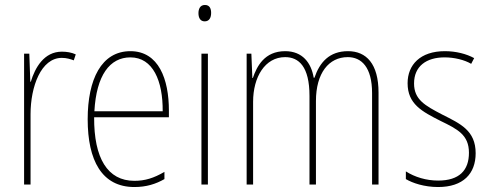

<svg xmlns="http://www.w3.org/2000/svg" viewBox="-20 -743 1973 773"><path d="M229 -535C157 -535 121 -470 104 -414H102L98 -527H77V0H103V-283C103 -394 145 -510 229 -510C248 -510 264 -505 277 -500L285 -524C268 -532 248 -535 229 -535Z M505 -537C388 -537 333 -423 333 -263C333 -97 390 10 521 10C569 10 607 -2 642 -22V-51C599 -26 564 -15 521 -15C413 -15 358 -106 359 -271H660V-298C660 -424 619 -537 505 -537ZM505 -512C596 -512 636 -417 635 -295H360C368 -440 422 -512 505 -512Z M805 -723C785 -723 779 -706 779 -690C779 -672 786 -657 804 -657C822 -657 830 -671 830 -691C830 -707 825 -723 805 -723ZM817 -527H791V0H817Z M1381 -537C1306 -537 1267 -492 1246 -430H1243C1233 -490 1198 -537 1128 -537C1045 -537 1014 -476 998 -429H996L992 -527H973V0H999V-333C999 -433 1047 -513 1128 -513C1183 -513 1226 -475 1226 -357V0H1252V-336C1252 -449 1304 -513 1380 -513C1435 -513 1478 -473 1478 -368V0H1504V-370C1504 -486 1455 -537 1381 -537Z M1895 -126C1895 -218 1833 -245 1760 -282C1691 -318 1647 -342 1647 -407C1647 -476 1696 -512 1770 -512C1809 -512 1850 -502 1877 -486L1889 -509C1858 -526 1816 -537 1771 -537C1672 -537 1621 -482 1621 -408C1621 -324 1679 -294 1754 -256C1822 -223 1868 -200 1868 -128C1868 -57 1829 -16 1744 -16C1696 -16 1650 -30 1614 -53V-22C1641 -6 1688 10 1744 10C1845 10 1895 -44 1895 -126Z"/></svg>

Font: Noto Sans Lao Condensed Thin
Style: Regular
Weight: 100
Width: 3
Designer: Monotype Design Team
Foundry: Monotype Imaging Inc.
Version: Version 2.003